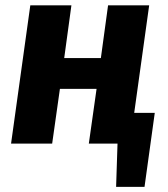

<svg xmlns="http://www.w3.org/2000/svg" viewBox="-20 -552 647 738"><path d="M479.4 0H321.4L351.2 -210.5H210.3L180.5 0H22.5L96.5 -531.6H254.5L226.8 -328.8H367.7L395.4 -531.6H553.4ZM396.3 -118.2H574.9L535.5 166.3H426.3L431.7 0H394.1Z"/></svg>

Font: Fira Sans Variable
Style: Italic
Weight: 397
Italic angle: -8°
Designer: Carrois Corporate & Edenspiekermann AG
Foundry: Carrois Corporate GbR & Edenspiekermann AG
Version: Version 4.202